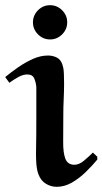

<svg xmlns="http://www.w3.org/2000/svg" viewBox="-27 -707 395 740"><path d="M100 -621Q100 -648 119.5 -667.5Q139 -687 166 -687Q193 -687 212.5 -667.5Q232 -648 232 -621Q232 -594 212.5 -574.5Q193 -555 166 -555Q139 -555 119.5 -574.5Q100 -594 100 -621ZM331 -119 348 -103V-92Q329 -69 304 -44.5Q279 -20 250.5 -3.5Q222 13 192 13Q174 13 158 5.5Q142 -2 132 -15Q119 -33 115 -59Q111 -85 112 -131.5Q113 -178 113 -254V-371Q112 -387 105.5 -403.5Q99 -420 78 -420Q62 -420 44.5 -410.5Q27 -401 9 -388L-7 -410Q16 -429 43.5 -448Q71 -467 100 -480Q129 -493 158 -493Q173 -493 187 -487.5Q201 -482 208 -470Q214 -460 217 -445Q220 -430 220 -386Q220 -356 218.5 -325.5Q217 -295 217 -265Q217 -204 216.5 -161Q216 -118 225 -95Q234 -72 260 -72Q278 -72 297 -88Q316 -104 331 -119Z"/></svg>

Font: Aref Ruqaa Ink
Style: Bold
Weight: 700
Designer: Abdullah Aref
Version: Version 1.005